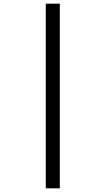

<svg xmlns="http://www.w3.org/2000/svg" viewBox="-20 -780 571 1040"><path d="M228 240V-760H304V240Z"/></svg>

Font: Noto Serif Myanmar SemiCondensed Black
Style: Regular
Weight: 900
Width: 4
Designer: Ben Mitchell and the Monotype Design Team
Foundry: Monotype Imaging Inc.
Version: Version 2.106; ttfautohint (v1.8.4.7-5d5b)